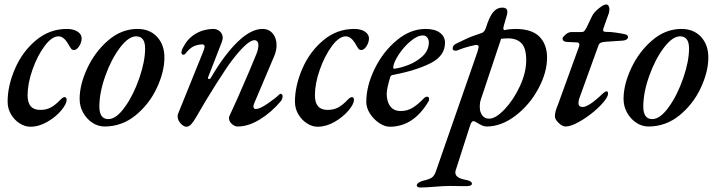

<svg xmlns="http://www.w3.org/2000/svg" viewBox="-20 -550 3194 856"><path d="M14 -97Q14 -168 47 -244Q80 -320 140.5 -370.5Q201 -421 278 -421Q308 -421 326 -409Q344 -397 344 -379Q344 -361 333 -344Q322 -327 310 -327Q302 -327 297.5 -332.5Q293 -338 284 -354Q264 -388 241 -388Q211 -388 179 -345Q147 -302 125 -240Q103 -178 103 -125Q103 -60 159 -60Q187 -60 207 -71Q227 -82 249 -105Q260 -117 268 -117Q277 -117 277 -105Q277 -86 252.5 -57Q228 -28 190.5 -6.5Q153 15 115 15Q91 15 67.5 0Q44 -15 29 -40.5Q14 -66 14 -97Z M335 -109Q335 -173 369.5 -246.5Q404 -320 463 -370.5Q522 -421 593 -421Q648 -421 680.5 -385.5Q713 -350 713 -294Q713 -230 679 -157.5Q645 -85 584 -35.5Q523 14 446 14Q417 14 391.5 -3Q366 -20 350.5 -48Q335 -76 335 -109ZM627 -334Q627 -388 587 -388Q553 -388 514.5 -337Q476 -286 449.5 -211.5Q423 -137 423 -75Q423 -19 463 -19Q498 -19 536.5 -72.5Q575 -126 601 -201.5Q627 -277 627 -334Z M772 -31Q772 -39 774 -43L884 -315Q892 -334 892 -342Q892 -352 882 -352Q863 -352 844.5 -344Q826 -336 806 -310Q803 -306 798 -306Q790 -306 789 -314Q788 -323 797 -340Q806 -357 816 -369Q835 -392 864 -406Q893 -420 930 -421Q949 -421 961 -409.5Q973 -398 973 -381Q973 -375 969 -363L908 -206Q907 -205 907 -202Q907 -198 912 -198Q918 -198 920 -203Q980 -306 1039.5 -363.5Q1099 -421 1150 -421Q1179 -421 1196 -400.5Q1213 -380 1213 -349Q1213 -325 1203 -301L1117 -98Q1110 -84 1110 -75Q1110 -64 1121 -64Q1138 -64 1173 -88Q1208 -112 1222 -126Q1228 -132 1231 -132Q1234 -132 1237 -129Q1240 -126 1240 -122Q1240 -111 1233 -100Q1190 -49 1138.5 -17.5Q1087 14 1040 14Q1026 14 1013.5 2.5Q1001 -9 1001 -23Q1001 -30 1003 -33L1039 -112Q1101 -253 1123 -309Q1132 -331 1132 -349Q1132 -369 1115 -371Q1084 -371 1016 -283Q994 -255 944.5 -177Q895 -99 854 -27Q842 -6 832 4.5Q822 15 811 15Q799 15 785.5 0.5Q772 -14 772 -31Z M1295 -97Q1295 -168 1328 -244Q1361 -320 1421.5 -370.5Q1482 -421 1559 -421Q1589 -421 1607 -409Q1625 -397 1625 -379Q1625 -361 1614 -344Q1603 -327 1591 -327Q1583 -327 1578.5 -332.5Q1574 -338 1565 -354Q1545 -388 1522 -388Q1492 -388 1460 -345Q1428 -302 1406 -240Q1384 -178 1384 -125Q1384 -60 1440 -60Q1468 -60 1488 -71Q1508 -82 1530 -105Q1541 -117 1549 -117Q1558 -117 1558 -105Q1558 -86 1533.5 -57Q1509 -28 1471.5 -6.5Q1434 15 1396 15Q1372 15 1348.5 0Q1325 -15 1310 -40.5Q1295 -66 1295 -97Z M1613 -95Q1613 -167 1650.5 -243.5Q1688 -320 1749 -370.5Q1810 -421 1877 -421Q1919 -421 1941.5 -404Q1964 -387 1964 -359Q1964 -301 1900 -268.5Q1836 -236 1733 -216Q1727 -215 1724.5 -213.5Q1722 -212 1720 -207Q1705 -158 1704 -133Q1704 -97 1720 -76Q1736 -55 1766 -55Q1796 -55 1819.5 -69.5Q1843 -84 1866 -108Q1876 -119 1883 -119Q1893 -119 1893 -109Q1893 -102 1891 -99Q1824 15 1718 15Q1695 15 1670.5 -1.5Q1646 -18 1629.5 -43.5Q1613 -69 1613 -95ZM1892 -360Q1892 -373 1885 -382.5Q1878 -392 1865 -392Q1841 -392 1810.5 -366.5Q1780 -341 1757.5 -306.5Q1735 -272 1733 -250Q1733 -242 1740 -244Q1766 -247 1801 -260.5Q1836 -274 1863.5 -299Q1891 -324 1892 -360Z M1838 276Q1839 269 1847 264Q1855 259 1865 256Q1892 250 1904 242.5Q1916 235 1923 215L2108 -317Q2114 -337 2114 -341Q2114 -352 2098 -349Q2054 -340 2021 -326Q2017 -324 2011 -324Q1998 -324 1998 -334Q1998 -349 2017 -357Q2022 -359 2051.5 -373.5Q2081 -388 2125 -402Q2139 -405 2146 -425Q2161 -474 2178 -495Q2195 -516 2220 -516Q2242 -516 2242 -497Q2242 -491 2241 -487L2226 -435Q2224 -427 2224 -425Q2224 -420 2226 -417.5Q2228 -415 2231 -416Q2252 -421 2278 -421Q2351 -421 2385 -386.5Q2419 -352 2419 -293Q2419 -227 2380 -154.5Q2341 -82 2278 -34Q2215 14 2149 14Q2139 14 2128.5 9Q2118 4 2103 -5Q2095 -10 2091 -10Q2086 -10 2082.5 -5Q2079 0 2075 12L2013 205Q2010 213 2010 219Q2010 244 2057 252Q2084 257 2084 269Q2084 280 2057 280L1987 279Q1969 279 1953.5 280Q1938 281 1926 282Q1878 286 1852 286Q1847 286 1842.5 283.5Q1838 281 1838 276ZM2326 -281Q2326 -334 2306 -356Q2286 -378 2248 -379Q2227 -379 2214 -377L2124 -107Q2119 -93 2119 -74Q2119 -58 2123 -49Q2133 -21 2161 -21Q2190 -21 2229.5 -62.5Q2269 -104 2297.5 -165Q2326 -226 2326 -281Z M2454 -31Q2454 -43 2457.5 -55.5Q2461 -68 2467 -82L2562 -344Q2563 -347 2563 -351Q2563 -361 2551 -361L2509 -363Q2488 -364 2488 -379Q2488 -384 2501 -395.5Q2514 -407 2527 -407H2568Q2580 -407 2584 -410.5Q2588 -414 2595 -427L2620 -479Q2628 -495 2649.5 -512.5Q2671 -530 2682 -530Q2690 -530 2693.5 -523.5Q2697 -517 2697 -508Q2697 -503 2695 -493L2670 -423Q2669 -420 2669 -416Q2669 -411 2672.5 -409.5Q2676 -408 2683 -408Q2703 -408 2726 -404.5Q2749 -401 2754 -400Q2771 -397 2775.5 -393.5Q2780 -390 2780 -383Q2780 -380 2774.5 -375Q2769 -370 2758 -369Q2706 -365 2683 -364Q2666 -363 2658.5 -359.5Q2651 -356 2648 -347L2564 -115Q2559 -103 2559 -90Q2559 -73 2578 -73Q2605 -73 2670 -135Q2677 -142 2683.5 -142.5Q2690 -143 2690 -138Q2691 -137 2691 -133Q2691 -124 2682 -110Q2664 -83 2629.5 -54Q2595 -25 2559.5 -5.5Q2524 14 2502 14Q2487 14 2470.5 -2Q2454 -18 2454 -31Z M2760 -109Q2760 -173 2794.5 -246.5Q2829 -320 2888 -370.5Q2947 -421 3018 -421Q3073 -421 3105.5 -385.5Q3138 -350 3138 -294Q3138 -230 3104 -157.5Q3070 -85 3009 -35.5Q2948 14 2871 14Q2842 14 2816.5 -3Q2791 -20 2775.5 -48Q2760 -76 2760 -109ZM3052 -334Q3052 -388 3012 -388Q2978 -388 2939.5 -337Q2901 -286 2874.5 -211.5Q2848 -137 2848 -75Q2848 -19 2888 -19Q2923 -19 2961.5 -72.5Q3000 -126 3026 -201.5Q3052 -277 3052 -334Z"/></svg>

Font: EB Garamond Medium
Style: Italic
Weight: 500
Italic angle: -17.2°
Designer: Georg Duffner and Octavio Pardo
Foundry: Georg Duffner
Version: Version 1.000